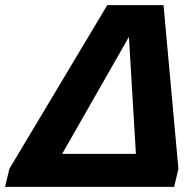

<svg xmlns="http://www.w3.org/2000/svg" viewBox="-28 -730 755 750"><path d="M-8.3 0 8.8 -70.8 391.1 -710H610.8L668.9 -70.8L652.3 0ZM214.8 -128.9H502.9L475.6 -585.9Z"/></svg>

Font: Lesson One Extra
Style: Italic
Weight: 800
Italic angle: -14°
Designer: But Ko, Victor Gaultney, Annie Olsen, Julie Remington, Don Collingsworth, Eric Hays, Becca Hirsbrunner
Version: Version 1.100